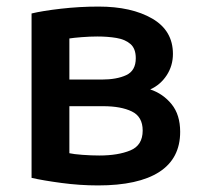

<svg xmlns="http://www.w3.org/2000/svg" viewBox="-20 -554 617 584"><path d="M278 10Q223 10 167 2.5Q111 -5 76 -13V-513Q109 -521 165.5 -527.5Q222 -534 280 -534Q380 -534 443 -497.5Q506 -461 506 -390Q506 -354 487 -325Q468 -296 437 -282Q476 -269 502 -237Q528 -205 528 -153Q528 -72 464.5 -31Q401 10 278 10ZM191 -312H289Q335 -312 364 -325.5Q393 -339 393 -377Q393 -406 377 -420Q361 -434 334.5 -438.5Q308 -443 276 -443Q254 -443 228.5 -441Q203 -439 191 -437ZM282 -81Q339 -81 376.5 -96.5Q414 -112 414 -157Q414 -199 381 -215Q348 -231 294 -231H191V-88Q204 -85 231 -83Q258 -81 282 -81Z"/></svg>

Font: Ubuntu Sans SemiBold
Style: Regular
Weight: 600
Designer: Dalton Maag Ltd
Foundry: Dalton Maag Ltd
Version: Version 1.006; ttfautohint (v1.8.4.7-5d5b)